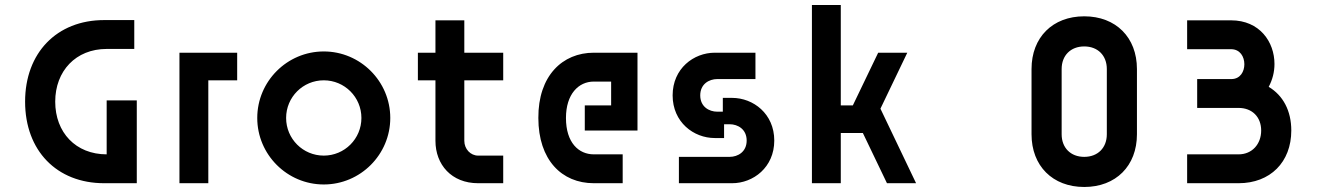

<svg xmlns="http://www.w3.org/2000/svg" viewBox="-20 -730 5255 765"><path d="M395 0H525V-330H405V-115C282 -115 200 -202 200 -325C200 -447 282 -535 405 -535H515V-650H395C206 -650 80 -519 80 -325C80 -130 206 0 395 0Z M925 -410V-520H695V0H810V-410Z M1270 -110C1187 -110 1120 -177 1120 -260C1120 -343 1187 -410 1270 -410C1353 -410 1420 -343 1420 -260C1420 -177 1353 -110 1270 -110ZM1005 -260C1005 -114 1124 5 1270 5C1416 5 1535 -114 1535 -260C1535 -406 1416 -525 1270 -525C1124 -525 1005 -406 1005 -260Z M1645 -520V-410H1715V-169C1715 -74 1779 0 1885 0H1985V-110H1885C1855 -110 1830 -136 1830 -169V-410H1985V-520H1830V-649H1715V-520Z M2125 -260C2125 -93 2218 0 2346 0H2461V-115H2346C2286 -115 2235 -161 2235 -260C2235 -355 2285 -405 2346 -405H2415V-310H2310V-210H2520V-520H2346C2221 -520 2124 -428 2125 -260Z M2770 -350C2770 -395 2805 -415 2838 -415H2990V-520H2828C2744 -520 2660 -457 2660 -350C2660 -243 2744 -180 2828 -180H2865V-235H2887C2920 -235 2955 -215 2955 -170C2955 -125 2920 -105 2887 -105H2685V0H2897C2981 0 3065 -63 3065 -170C3065 -277 2981 -340 2897 -340H2860V-285H2838C2805 -285 2770 -305 2770 -350Z M3479 -520 3378 -310H3330V-710H3215V0H3330V-200H3418L3514 0H3630L3488 -297L3595 -520Z M4090 -455V-195C4090 -69 4174 15 4300 15C4426 15 4510 -69 4510 -195V-455C4510 -581 4426 -665 4300 -665C4174 -665 4090 -581 4090 -455ZM4210 -195V-455C4210 -509 4246 -545 4300 -545C4354 -545 4390 -509 4390 -455V-195C4390 -141 4354 -105 4300 -105C4246 -105 4210 -141 4210 -195Z M4710 0H4915C5041 0 5125 -84 5125 -210C5125 -289 5092 -350 5035 -384C5050 -412 5058 -443 5058 -475C5058 -563 4999 -649 4885 -649H4710V-534H4885C4921 -534 4938 -504 4938 -474C4938 -445 4922 -416 4888 -415H4885H4750V-300H4915C4969 -300 5005 -264 5005 -210C5005 -156 4969 -115 4915 -115H4710Z"/></svg>

Font: Grotesk 03
Style: Bold
Weight: 500
Designer: Frank Adebiaye, contributions by Jérémy Landes, Ariel Martín Pérez
Foundry: Velvetyne Type Foundry
Version: Version 3.000;Glyphs 3.1.2 (3150)